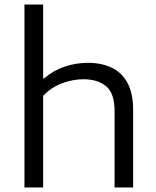

<svg xmlns="http://www.w3.org/2000/svg" viewBox="-20 -828 688 848"><path d="M88 0V-808H170.5V-482H175.5Q214 -516 264 -533.2Q314 -550.5 369 -550.5Q427.5 -550.5 472.5 -529.5Q517.5 -508.5 542.8 -462.5Q568 -416.5 568 -342V0H486V-338Q486 -416.5 448.5 -447.2Q411 -478 348.5 -478Q301.5 -478 254 -460.2Q206.5 -442.5 170.5 -404.5V0Z"/></svg>

Font: Encode Sans Expanded
Style: Regular
Weight: 400
Width: 7
Designer: Multiple Designers
Foundry: Impallari Type
Version: Version 3.000; ttfautohint (v1.8.3) -l 8 -r 50 -G 200 -x 14 